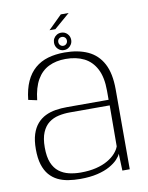

<svg xmlns="http://www.w3.org/2000/svg" viewBox="-87 -841 700 908"><g transform="rotate(-10 263.0 -387.0)"><path d="M224.5 4.5Q272 4.5 307.5 -4Q343 -12.5 367.2 -26.2Q391.5 -40 405.5 -54.8Q419.5 -69.5 424 -81.5L427 0H462.5V-383.5Q462.5 -460.5 437.5 -507.5Q412.5 -554.5 365.8 -576Q319 -597.5 254 -597.5Q210 -597.5 174.2 -587Q138.5 -576.5 111.8 -553.5Q85 -530.5 68.5 -494.2Q52 -458 46.5 -406.5L88 -397.5Q94.5 -457.5 116 -494.8Q137.5 -532 172.5 -549.2Q207.5 -566.5 254 -566.5Q305 -566.5 342.2 -547.8Q379.5 -529 400.2 -489Q421 -449 421 -384.5V-341H221.5Q192.5 -341 166 -336.8Q139.5 -332.5 117 -321.5Q94.5 -310.5 77.5 -291Q60.5 -271.5 51 -242Q41.5 -212.5 41.5 -170Q41.5 -126.5 51 -96.2Q60.5 -66 77.5 -46.2Q94.5 -26.5 117.5 -15.2Q140.5 -4 167.5 0.2Q194.5 4.5 224.5 4.5ZM232 -25Q203 -25 176.2 -31.2Q149.5 -37.5 128.8 -53.2Q108 -69 96.2 -97.5Q84.5 -126 84.5 -171Q84.5 -215 96.5 -243.2Q108.5 -271.5 129 -287Q149.5 -302.5 175.8 -308.2Q202 -314 230 -314H421.5L420.5 -117.5Q415 -101.5 400.5 -85Q386 -68.5 362.5 -54.8Q339 -41 306.2 -33Q273.5 -25 232 -25ZM254.5 -609Q266.5 -609 275.8 -614.8Q285 -620.5 290.5 -630Q296 -639.5 296 -651Q296 -668 284.2 -680.2Q272.5 -692.5 254.5 -692.5Q243 -692.5 233.5 -686.8Q224 -681 218.8 -671.8Q213.5 -662.5 213.5 -651Q213.5 -633.5 225.5 -621.2Q237.5 -609 254.5 -609ZM254.5 -629.5Q246 -629.5 240 -635.8Q234 -642 234 -651Q234 -660.5 240 -666.2Q246 -672 254.5 -672Q263.5 -672 269.5 -666.2Q275.5 -660.5 275.5 -651Q275.5 -642 269.5 -635.8Q263.5 -629.5 254.5 -629.5ZM203 -713.5H231L306 -778H268.5Z"/></g></svg>

Font: Anybody UltraCondensed Thin ExtraLight
Style: Regular
Weight: 250
Version: Version 1.111